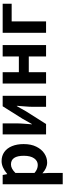

<svg xmlns="http://www.w3.org/2000/svg" viewBox="804 -1418 829 2478"><g transform="rotate(-90 1219.0 -179.5)"><path d="M79 -560H199L210 -502H213Q298 -574 378 -574Q446 -574 495.5 -539Q545 -504 571.5 -439.5Q598 -375 598 -289Q598 -192 564 -125Q531 -58 476.5 -22Q422 14 360 14Q288 14 221 -47L226 44V215H79ZM447 -287Q447 -453 336 -453Q308 -453 281.5 -439Q255 -425 226 -396V-149Q273 -107 328 -107Q381 -107 414 -154Q447 -201 447 -287Z M723 -560H865V-383Q865 -335 861 -288L853 -182H856L871 -208Q906 -268 923 -301L1086 -560H1221V0H1079V-176Q1079 -214 1084 -272L1092 -377H1088L1061 -330Q1046 -303 1021 -259L857 0H723Z M1379 -560H1526V-351H1729V-560H1876V0H1729V-223H1526V0H1379Z M2034 -560H2409V-444H2181V0H2034Z"/></g></svg>

Font: Merged Yaku Han JP
Style: Bold
Weight: 700
Designer: Ryoko NISHIZUKA 西塚涼子 (kana, bopomofo & ideographs); Paul D. Hunt (Latin, Greek & Cyrillic); Sandoll Communications 산돌커뮤니
Foundry: Adobe
Version: Version 2.004